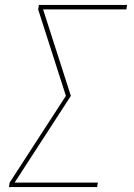

<svg xmlns="http://www.w3.org/2000/svg" viewBox="-20 -755 540 775"><path d="M16 0 19 -18 246 -368 134 -717 137 -735H493L490 -717H154L266 -368L39 -18H375L372 0Z"/></svg>

Font: Iosevka Thin Oblique
Style: Regular
Weight: 100
Italic angle: -9°
Monospace: yes
Designer: Belleve Invis
Foundry: Belleve Invis
Version: Version 32.5.0; ttfautohint (v1.8.4)